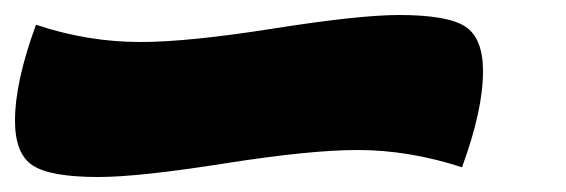

<svg xmlns="http://www.w3.org/2000/svg" viewBox="-55 -19 754 256"><path d="M76 217Q12 217 -11.5 201.5Q-35 186 -35 142Q-35 90 -7 14Q62 37 132 37Q196 37 310 19Q424 1 477 1Q542 1 565.5 16.5Q589 32 589 76Q589 128 561 204Q490 181 422 181Q358 181 244 199Q130 217 76 217Z"/></svg>

Font: Lemonada
Style: Bold
Weight: 700
Designer: Mohamed Gaber (Arabic), Eduardo Tunni (Latin)
Foundry: Kief Type Foundry
Version: Version 4.004